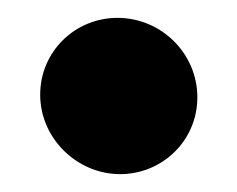

<svg xmlns="http://www.w3.org/2000/svg" viewBox="-20 -444 265 215"><path d="M25 -338C25 -288.8 66.5 -249 114.5 -249C162 -249 201 -286.8 201 -335C201 -384.2 160.6 -424 111.5 -424C64 -424 25 -386.2 25 -338Z"/></svg>

Font: Smoothie
Style: Bd
Weight: 700
Foundry: Cannot Into Space Fonts
Version: Version 0.8